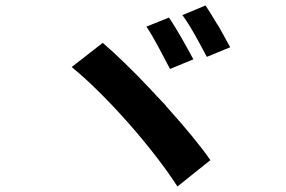

<svg xmlns="http://www.w3.org/2000/svg" viewBox="-20 -754 1040 699"><path d="M818 -582C808 -601 792 -629 776 -658L770 -667C755 -692 740 -717 728 -734L644 -699C673 -661 710 -590 733 -547L818 -582ZM684 -538C663 -577 622 -652 595 -690L513 -657C540 -618 576 -546 599 -503L684 -538ZM746 -171C710 -223 655 -289 595 -356L588 -364C586 -366 585 -367 584 -369L577 -377L569 -385C563 -392 557 -398 550 -405L543 -413C540 -416 538 -419 535 -421L528 -429C465 -496 402 -557 354 -598L241 -510C372 -403 541 -208 626 -75L746 -171Z"/></svg>

Font: Glow Sans TC Normal
Style: Bold
Weight: 700
Designer: Ryoko NISHIZUKA (kana, bopomofo & ideographs); Paul D. Hunt (Latin, Greek & Cyrillic); Sandoll Communications, Soo-young
Version: Version 0.93